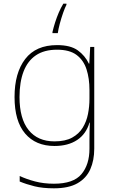

<svg xmlns="http://www.w3.org/2000/svg" viewBox="-20 -783 623 1043"><path d="M290 -538Q363 -538 402.5 -509.5Q442 -481 463 -437H465L470 -528H492V25Q492 88 470.5 136.5Q449 185 401 212.5Q353 240 273 240Q212 240 167.5 229Q123 218 87 203V173Q123 190 170 202.5Q217 215 273 215Q379 215 422.5 163Q466 111 466 25V-17Q466 -46 466.5 -67Q467 -88 468 -117H466Q448 -55 399 -22.5Q350 10 276 10Q174 10 116.5 -57.5Q59 -125 59 -256Q59 -387 117 -462.5Q175 -538 290 -538ZM290 -513Q220 -513 175 -482.5Q130 -452 108 -394.5Q86 -337 86 -256Q86 -138 135.5 -76.5Q185 -15 276 -15Q335 -15 372 -35.5Q409 -56 429.5 -89.5Q450 -123 458 -164Q466 -205 466 -246V-294Q466 -357 450 -406.5Q434 -456 396 -484.5Q358 -513 290 -513ZM341 -757Q333 -742 323 -713.5Q313 -685 305 -655Q297 -625 294 -603H265V-609Q271 -635 279.5 -661.5Q288 -688 299 -714Q310 -740 324 -763H341Z"/></svg>

Font: Noto Sans Armenian Thin
Style: Regular
Weight: 250
Version: Version 2.007